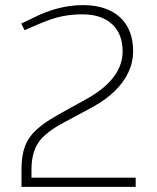

<svg xmlns="http://www.w3.org/2000/svg" viewBox="-20 -730 613 750"><path d="M64 0V-71Q64 -121 77 -157Q90 -193 120.5 -221.5Q151 -250 202 -279L321 -345Q389 -383 424 -429.5Q459 -476 459 -529Q459 -598 417.5 -636Q376 -674 301 -674Q258 -674 218.5 -665.5Q179 -657 122 -632L76 -612L63 -638L107 -659Q158 -685 207 -697.5Q256 -710 303 -710Q366 -710 410 -688.5Q454 -667 477 -627Q500 -587 500 -529Q500 -487 481.5 -447.5Q463 -408 428 -374Q393 -340 342 -312L227 -250Q157 -213 130 -173Q103 -133 103 -68V-24L92 -36H510V0Z"/></svg>

Font: REM Medium Thin
Style: Regular
Weight: 250
Version: Version 1.005;gftools[0.9.28]